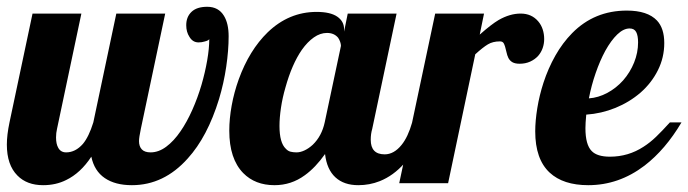

<svg xmlns="http://www.w3.org/2000/svg" viewBox="-28 -540 2029 566"><path d="M23.4 -22.5Q-7.8 -53.7 -7.8 -113.8Q-7.8 -142.1 0 -179.2L67.9 -500H211.9L140.1 -160.2Q137.2 -147.9 137.2 -134.8Q137.2 -115.7 143.6 -104.5Q150.9 -90.8 167 -90.8Q194.3 -90.8 216.3 -115.7Q233.9 -136.7 247.1 -179.2L314.9 -500H459L387.2 -160.2Q381.8 -134.8 381.8 -124Q381.8 -108.4 390.1 -99.6Q398.4 -90.8 416 -90.8Q439.5 -90.8 461.9 -107.4Q484.4 -124 504.4 -153.3Q522.9 -180.2 538.8 -215.8Q554.7 -251.5 565.9 -289.6Q576.7 -326.7 582.8 -362.1Q588.9 -397.5 588.9 -424.8Q586.9 -420.4 574.7 -417.5Q566.9 -415 557.1 -415Q540 -415 530.3 -431.6Q521 -445.8 521 -465.8Q521 -490.2 536.6 -505.1Q552.2 -520 583 -520Q616.2 -520 632.3 -493.2Q646 -470.7 646 -433.1Q646 -391.6 638.9 -343.3Q631.8 -294.9 617.7 -248Q583.5 -136.7 525.4 -72.8Q455.1 5.9 360.8 5.9Q311.5 5.9 280.8 -15.1Q250 -36.1 241.2 -78.1Q209.5 -29.8 167 -9.3Q136.7 5.9 99.1 5.9Q51.3 5.9 23.4 -22.5Z M689 -29.8Q647.9 -71.8 647.9 -154.8Q647.9 -189.9 655 -229Q662.1 -268.1 675.8 -306.2Q707 -392.1 761.2 -444.8Q823.7 -504.9 905.3 -504.9Q945.8 -504.9 966.1 -491Q986.3 -477.1 986.3 -454.1V-446.8L997.1 -500H1141.1L1069.3 -160.2Q1064.9 -145.5 1064.9 -127.9Q1064.9 -85 1106 -85Q1133.3 -85 1155.8 -112.8Q1174.8 -136.2 1187 -179.2H1229Q1202.1 -103 1164.1 -58.6Q1131.8 -22 1091.3 -5.9Q1061.5 5.9 1028.3 5.9Q985.8 5.9 960.7 -17.3Q935.5 -40.5 930.2 -85.9Q901.9 -45.9 870.6 -23.4Q830.6 5.9 781.2 5.9Q724.1 5.9 689 -29.8ZM894 -113.3Q920.4 -138.7 929.2 -179.2L977.1 -404.8Q977.1 -409.7 974.9 -416.3Q972.7 -422.9 968.8 -428.7Q957 -442.9 936 -442.9Q916 -442.9 897.2 -429.7Q878.4 -416.5 861.8 -393.1Q832.5 -350.6 813.5 -282.2Q804.7 -252 800.3 -222.4Q795.9 -192.9 795.9 -168.9Q795.9 -119.1 814.5 -101.6Q820.8 -94.7 828.6 -92.8Q836.4 -90.8 846.2 -90.8Q857.4 -90.8 869.9 -96.7Q882.3 -102.5 894 -113.3Z M1254.9 -500H1398.9L1386.2 -438Q1420.4 -468.3 1441.9 -481Q1475.1 -500 1506.8 -500Q1539.1 -500 1558.6 -477.1Q1567.4 -466.8 1571.8 -453.4Q1576.2 -439.9 1576.2 -424.8Q1576.2 -411.1 1571.8 -398.4Q1567.4 -385.7 1558.6 -375.5Q1548.8 -364.7 1534.9 -358.4Q1521 -352.1 1503.9 -352.1Q1490.7 -352.1 1482.9 -356.4Q1475.1 -360.8 1470.7 -369.1Q1466.8 -377.4 1465.3 -385.3Q1460.9 -406.2 1456.5 -413.1Q1453.1 -418 1445.8 -418Q1424.8 -418 1410.2 -409.2Q1395.5 -400.4 1373 -379.9L1293 0H1148.9Z M1592.3 -31.2Q1549.8 -70.8 1549.8 -152.8Q1549.8 -183.6 1555.9 -221.2Q1562 -258.8 1574.2 -296.4Q1587.9 -338.4 1609.1 -376Q1630.4 -413.6 1658.7 -442.4Q1724.1 -508.8 1819.8 -508.8Q1880.9 -508.8 1908.7 -479.5Q1930.2 -456.5 1930.2 -413.1Q1930.2 -370.6 1911.6 -333.3Q1893.1 -295.9 1860.4 -267.1Q1827.6 -238.8 1786.1 -221.9Q1744.6 -205.1 1700.2 -202.1Q1697.8 -176.8 1697.8 -162.1Q1697.8 -113.3 1716.3 -94.7Q1732.4 -78.1 1770 -78.1Q1824.2 -78.1 1869.1 -107.4Q1888.2 -119.6 1905.8 -136.5Q1923.3 -153.3 1946.8 -179.2H1981Q1933.6 -99.1 1872.1 -51.8Q1796.4 5.9 1706.1 5.9Q1632.3 5.9 1592.3 -31.2ZM1809.1 -303.2Q1829.6 -326.7 1841.3 -355.7Q1853 -384.8 1853 -415Q1853 -435.1 1847.4 -445.6Q1841.8 -456.1 1828.1 -456.1Q1810.1 -456.1 1791.7 -438.5Q1773.4 -420.9 1756.3 -390.1Q1740.7 -361.3 1728 -324.7Q1715.3 -288.1 1708 -250Q1735.8 -252 1762.2 -266.1Q1788.6 -280.3 1809.1 -303.2Z"/></svg>

Font: Pattaya
Style: Regular
Weight: 400
Designer: Pablo Impallari / Thai characters Designed by Thanarat Vachiruckul and Suppakit Chalermlarp
Foundry: Pablo Impallari
Version: Version 2.000